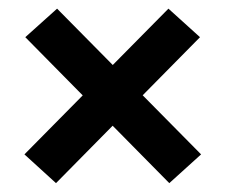

<svg xmlns="http://www.w3.org/2000/svg" viewBox="-20 -530 522 444"><path d="M445 -173 371.5 -106.5 38.5 -444 112 -510ZM36.5 -173 369.5 -510 442.5 -444 109.5 -106.5Z"/></svg>

Font: Anek Gurmukhi Medium SemiBold
Style: Regular
Weight: 600
Version: Version 1.003